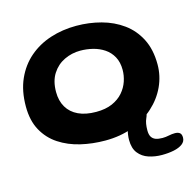

<svg xmlns="http://www.w3.org/2000/svg" viewBox="-99 -609 881 866"><g transform="rotate(-15 342.0 -175.5)"><path d="M324 27Q264 27 209 14Q154 1 110.5 -27.5Q67 -56 41.8 -102Q16.5 -148 16.5 -214Q16.5 -286.5 41 -341.2Q65.5 -396 108.5 -433Q151.5 -470 208.2 -488.5Q265 -507 329.5 -507Q389.5 -507 445.2 -492Q501 -477 544.8 -445.2Q588.5 -413.5 614 -363.5Q639.5 -313.5 639.5 -244Q639.5 -190.5 617 -141.8Q594.5 -93 552.5 -55Q510.5 -17 452.8 5Q395 27 324 27ZM317.5 -108.5Q361.5 -108.5 392.8 -122.2Q424 -136 443.5 -158.5Q463 -181 472 -207.8Q481 -234.5 481 -261Q481 -297 467 -322.5Q453 -348 429.5 -363.8Q406 -379.5 377 -386.8Q348 -394 318 -394Q278.5 -394 243.5 -377.2Q208.5 -360.5 186.8 -326.8Q165 -293 165 -242Q165 -200.5 182.8 -170.5Q200.5 -140.5 234.5 -124.5Q268.5 -108.5 317.5 -108.5ZM553.5 156Q521 156 492 146.5Q463 137 445 114.2Q427 91.5 427 52Q427 29.5 434.2 2.2Q441.5 -25 454 -48Q465 -67 476 -76.5Q487 -86 505 -86Q522.5 -86 529.5 -78.2Q536.5 -70.5 536.5 -60Q536.5 -41.5 527.2 -21.5Q518 -1.5 518 32Q518 51 524.5 62Q531 73 543.8 77.8Q556.5 82.5 575.5 82.5Q590.5 82.5 605.5 79.2Q620.5 76 634.5 76Q648.5 76 656.8 82.2Q665 88.5 665 104.5Q665 122.5 649.8 134Q634.5 145.5 609.2 150.8Q584 156 553.5 156Z"/></g></svg>

Font: Gluten Medium
Style: Regular
Weight: 500
Designer: Tyler Finck
Foundry: Etcetera Type Company
Version: Version 1.300